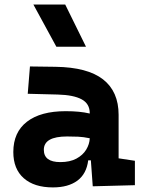

<svg xmlns="http://www.w3.org/2000/svg" viewBox="-20 -815 626 845"><path d="M388.2 4.9 379.9 -109.4H368.2Q360.8 -49.8 320.6 -20Q280.3 9.8 212.9 9.8Q130.4 9.8 84.5 -30.8Q38.6 -71.3 38.6 -146Q38.6 -232.9 98.6 -279.3Q158.7 -325.7 269 -325.7Q301.3 -325.7 326.4 -323.2Q351.6 -320.8 375 -315.4V-316.9Q375 -358.4 339.6 -377.7Q304.2 -397 234.4 -398.9L102.1 -402.3L111.8 -522.5L224.6 -521Q365.2 -519 433.6 -465.6Q502 -412.1 502 -309.6V-118.2L573.7 -107.4V0ZM375 -206.5Q346.7 -212.4 323.7 -213.4Q300.8 -214.4 275.4 -214.4Q172.9 -214.4 172.9 -155.8Q172.9 -101.6 245.6 -101.6Q287.6 -101.6 316.2 -116.9Q344.7 -132.3 359.4 -156.5Q374 -180.7 375 -206.5ZM228 -609.4 127 -794.9H267.1L358.4 -609.4Z"/></svg>

Font: Cascadia Code NF
Style: Bold
Weight: 700
Monospace: yes
Designer: Aaron Bell
Foundry: Saja Typeworks
Version: Version 2404.023; ttfautohint (v1.8.4)